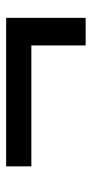

<svg xmlns="http://www.w3.org/2000/svg" viewBox="147 -720 305 640"><g transform="rotate(-90 300.0 -400.5)"><path d="M468 -268V-449H65V-533H560V-268Z"/></g></svg>

Font: Victor Mono SemiBold
Style: Regular
Weight: 600
Monospace: yes
Designer: Rune Bjørnerås
Version: Version 1.561;gftools[0.9.30]